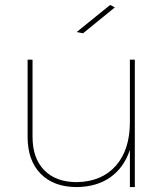

<svg xmlns="http://www.w3.org/2000/svg" viewBox="-20 -759 677 779"><path d="M527 -517V0H507V-151Q483 -79 428 -40Q373 -1 292 0Q198 0 145 -54Q92 -108 92 -204V-517H112V-204Q112 -117 159.5 -68.5Q207 -20 292 -20Q393 -22 450 -86.5Q507 -151 507 -264V-517ZM427 -739 446 -729 317 -624 291 -629Z"/></svg>

Font: Gontserrat Thin
Style: Regular
Weight: 250
Designer: Julieta Ulanovsky
Foundry: Julieta Ulanovsky
Version: Version 6.001